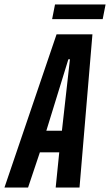

<svg xmlns="http://www.w3.org/2000/svg" viewBox="-64 -842 494 862"><path d="M-44 0 190 -688H351L293 0H186L202 -158H115L62 0ZM144 -255H214L250 -576H243ZM170 -756 183 -822H410L397 -756Z"/></svg>

Font: Saira Ultra Condensed
Style: Bold Italic
Weight: 700
Width: 1
Italic angle: -12°
Designer: Hector Gatti with collaboration of the Omnibus-Type team
Foundry: Omnibus-Type
Version: Version 1.001; ttfautohint (v1.8)